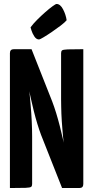

<svg xmlns="http://www.w3.org/2000/svg" viewBox="-20 -948 470 968"><path d="M293 0 187 -268Q178 -292 168.5 -323Q159 -354 150.5 -388Q142 -422 135 -454Q128 -486 122.5 -512Q117 -538 114 -553.5Q111 -569 111 -569L45 -635L50 -700H139L243 -437Q253 -411 263 -378.5Q273 -346 281.5 -312.5Q290 -279 297 -248Q304 -217 309 -192Q314 -167 317 -152.5Q320 -138 320 -138L388 -65L380 0ZM30 0V-680Q30 -700 50 -700L142 -680L125 -511Q128 -490 130 -468Q132 -446 134 -423.5Q136 -401 137.5 -379.5Q139 -358 140 -337Q141 -316 141.5 -296.5Q142 -277 142 -260V-20Q142 -10 137 -6Q132 -2 109 -1Q86 0 30 0ZM380 0 288 -20 303 -212Q300 -235 298 -256.5Q296 -278 294.5 -298Q293 -318 291.5 -337Q290 -356 289.5 -374.5Q289 -393 288.5 -411Q288 -429 288 -447V-680Q288 -690 293 -694Q298 -698 321.5 -699Q345 -700 400 -700V-20Q400 0 380 0ZM177 -749Q163 -749 153 -764.5Q143 -780 138.5 -795Q134 -810 134 -810Q147 -828 167 -848Q187 -868 208 -886.5Q229 -905 245 -916.5Q261 -928 265 -928Q284 -928 298 -901Q312 -874 316 -846Q307 -835 286 -819Q265 -803 241.5 -787Q218 -771 199.5 -760Q181 -749 177 -749Z"/></svg>

Font: Yanone Kaffeesatz ExtraLight
Style: Bold
Weight: 700
Version: Version 2.003